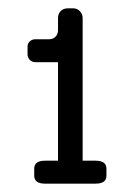

<svg xmlns="http://www.w3.org/2000/svg" viewBox="-20 -720 332 460"><path d="M209 -335Q235 -335 235 -316V-299Q235 -280 209 -280H88Q62 -280 62 -299V-316Q62 -335 88 -335H119V-571H65Q57 -571 51.5 -576.5Q46 -582 46 -590V-608Q46 -616 51.5 -621Q57 -626 65 -626H98Q107 -626 113 -632Q119 -638 119 -648V-677Q119 -687 125.5 -693.5Q132 -700 142 -700H156Q165 -700 171.5 -693Q178 -686 178 -677V-335Z"/></svg>

Font: Solway Light
Style: Regular
Weight: 300
Designer: Mariya V. Pigoulevskaya
Foundry: The Northern Block Ltd.
Version: Version 1.000;hotconv 1.0.109;makeotfexe 2.5.65596